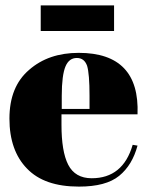

<svg xmlns="http://www.w3.org/2000/svg" viewBox="-20 -682 556 712"><path d="M273 10C273 10 273 10 273 10C339 10 389 -3 422 -30C455 -57 477 -94 490 -142C490 -142 472 -145 472 -145C472 -145 472 -145 472 -145C448 -62 397 -21 320 -21C320 -21 320 -21 320 -21C279 -21 250 -38 233 -71C216 -104 208 -154 208 -219C208 -219 208 -258 208 -258C208 -258 490 -258 490 -258C490 -258 490 -258 490 -258C496 -410 423 -486 272 -486C272 -486 272 -486 272 -486C197 -486 136 -465 88 -423C39 -381 15 -321 15 -242C15 -163 37 -101 80 -57C123 -12 187 10 273 10ZM209 -327C209 -327 209 -327 209 -327C209 -378 214 -415 223 -436C232 -457 246 -467 265 -467C284 -467 296 -457 303 -438C309 -418 312 -381 312 -327C312 -327 312 -278 312 -278C312 -278 209 -278 209 -278C209 -278 209 -327 209 -327ZM403 -567C403 -567 403 -662 403 -662C403 -662 131 -662 131 -662C131 -662 131 -567 131 -567C131 -567 403 -567 403 -567Z"/></svg>

Font: Abril Fatface Utterance
Style: Regular
Weight: 500
Designer: Veronika Burian, Jos Scaglione
Foundry: TypeTogether
Version: ""